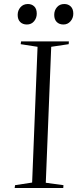

<svg xmlns="http://www.w3.org/2000/svg" viewBox="-20 -936 385 956"><path d="M167 -703 83 -716 85 -730H323L322 -716L235 -703L208 -26L296 -14L295 0H53L55 -14L140 -27ZM68 -862Q68 -884 82 -900Q96 -916 119 -916Q138 -916 150.5 -904Q163 -892 163 -868Q163 -846 149.5 -830Q136 -814 114 -814Q93 -814 80.5 -826.5Q68 -839 68 -862ZM250 -862Q250 -884 263.5 -900Q277 -916 300 -916Q320 -916 332.5 -903.5Q345 -891 345 -868Q345 -846 331 -830Q317 -814 296 -814Q275 -814 262.5 -826.5Q250 -839 250 -862Z"/></svg>

Font: Literata 72pt Light
Style: Italic
Weight: 300
Italic angle: -2°
Designer: Latin by Veronika Burian and Jose Scaglione. Greek by Irene Vlachou. Cyrillic by Vera Evstafieva
Foundry: TypeTogether
Version: Version 3.002